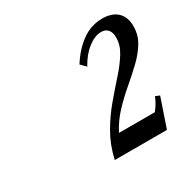

<svg xmlns="http://www.w3.org/2000/svg" viewBox="-120 -1050 770 763"><g transform="rotate(-30 265.0 -668.0)"><path d="M199.5 -412.5Q213.5 -474.5 242.5 -524.5Q271.5 -574.5 306.5 -616Q341.5 -657.5 373.8 -693.5Q406 -729.5 427 -763.2Q448 -797 448 -832Q448 -854.5 437.5 -867.5Q427 -880.5 406.5 -880.5Q377.5 -880.5 345.8 -856Q314 -831.5 290.5 -788.5L268 -811.5Q299.5 -862 342 -893.2Q384.5 -924.5 437.5 -924.5Q481.5 -924.5 505.8 -901.5Q530 -878.5 530 -836Q530 -796.5 510.2 -763.8Q490.5 -731 459 -701Q427.5 -671 391.5 -640.5Q355.5 -610 322.8 -575.2Q290 -540.5 268 -497.5H432.5Q444 -512 451.2 -524.5Q458.5 -537 465 -552.5L484 -544.5L439 -412.5Z"/></g></svg>

Font: Libre Caslon Condensed
Style: Italic
Weight: 400
Italic angle: -22.583°
Designer: Pablo Impallari, Rodrigo Fuenzalida, Katja Schimmel, Ertekin Erdin
Foundry: Pablo Impallari, Rodrigo Fuenzalida
Version: Version 2.000;gftools[0.9.33]